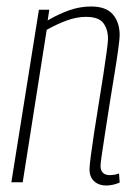

<svg xmlns="http://www.w3.org/2000/svg" viewBox="-20 -562 423 592"><path d="M100 -532H132L127 -499Q159 -518 192.5 -530Q226 -542 261 -542Q307 -542 328 -517.5Q349 -493 349 -453Q349 -444 345 -413.5Q341 -383 334 -340.5Q327 -298 319.5 -251Q312 -204 305.5 -161.5Q299 -119 294.5 -89Q290 -59 290 -51Q290 -22 319 -22Q324 -22 331 -23Q338 -24 347 -27L349 1Q337 6 326.5 8Q316 10 307 10Q285 10 270.5 -3Q256 -16 256 -40Q256 -51 260 -81.5Q264 -112 270.5 -154.5Q277 -197 284.5 -243Q292 -289 298.5 -331Q305 -373 309 -403Q313 -433 313 -442Q313 -472 298.5 -491Q284 -510 245 -510Q216 -510 185 -498.5Q154 -487 124 -470L50 0H15Z"/></svg>

Font: Georama SemiCondensed ExtraLight
Style: Italic
Weight: 200
Width: 4
Italic angle: -9°
Designer: Jean-Baptiste Levee
Foundry: Production Type
Version: Version 1.000